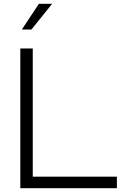

<svg xmlns="http://www.w3.org/2000/svg" viewBox="-20 -982 630 1002"><path d="M86 0V-729H151V-60H590V0ZM94 -828 183 -962H252L144 -828Z"/></svg>

Font: BDO Grotesk Light
Style: Regular
Weight: 300
Designer: Deni Anggara
Foundry: Lokal Container
Version: Version 2.000